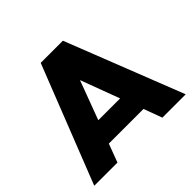

<svg xmlns="http://www.w3.org/2000/svg" viewBox="-167 -892 1082 1082"><g transform="rotate(-45 373.5 -351.5)"><path d="M8.8 0 285.2 -703.1H461.9L737.8 0H551.8L511.2 -109.9H234.9L193.8 0ZM286.1 -245.1H460L373 -478Z"/></g></svg>

Font: LT Superior Black
Style: Regular
Weight: 900
Designer: Daniel Lyons
Foundry: LyonsType
Version: Version 2.005